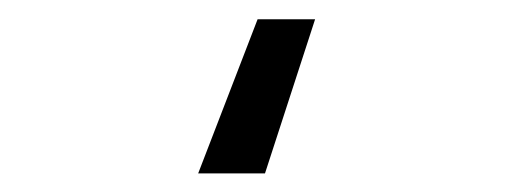

<svg xmlns="http://www.w3.org/2000/svg" viewBox="-20 -32 540 202"><path d="M251 -11.7H311.5L258.8 150.4H188.5Z"/></svg>

Font: Altinn-DIN
Style: Regular
Weight: 400
Designer: Charles Nix
Foundry: Altinn
Version: Version 2.00